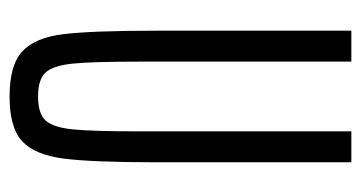

<svg xmlns="http://www.w3.org/2000/svg" viewBox="-192 -536 736 391"><g transform="rotate(90 175.5 -340.0)"><path d="M42 -293V-688H105V-257Q105 -161 109 -121Q113 -81 127 -65.5Q141 -50 176 -50Q211 -50 225 -65.5Q239 -81 243 -121Q247 -161 247 -257V-688H310V-293Q310 -161 302.5 -102.5Q295 -44 267.5 -18Q240 8 176 8Q112 8 84 -18Q56 -44 49 -102Q42 -160 42 -293Z"/></g></svg>

Font: Saira Ultra Condensed
Style: Regular
Weight: 400
Width: 1
Designer: Hector Gatti with collaboration of the Omnibus-Type team
Foundry: Omnibus-Type
Version: Version 1.001; ttfautohint (v1.8)